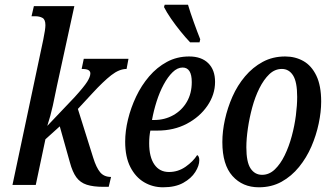

<svg xmlns="http://www.w3.org/2000/svg" viewBox="-20 -786 1403 816"><path d="M419 8Q376 8 348.5 -1Q321 -10 304.5 -32.5Q288 -55 277 -96L234 -249L173 -194L132 0H33L164 -618Q173 -662 173 -679Q173 -703 160.5 -710Q148 -717 129 -717H114L124 -760H296L222 -421Q214 -380 204.5 -337Q195 -294 181 -251L297 -373Q337 -417 350.5 -438.5Q364 -460 364 -474Q364 -483 356 -488Q348 -493 327 -493L336 -536H526L518 -493Q487 -493 453 -466.5Q419 -440 373 -390L311 -323L376 -116Q389 -74 405.5 -54Q422 -34 452 -34L442 8Z M673 10Q629 10 592.5 -11.5Q556 -33 534 -76Q512 -119 512 -184Q512 -229 524 -278.5Q536 -328 558.5 -375.5Q581 -423 614 -461.5Q647 -500 689.5 -523Q732 -546 784 -546Q836 -546 865 -517.5Q894 -489 894 -438Q894 -384 861.5 -336.5Q829 -289 774 -260Q719 -231 649 -231H619Q614 -207 614 -177Q614 -119 636 -87Q658 -55 698 -55Q737 -55 769 -77.5Q801 -100 818 -127Q827 -122 827 -105Q827 -82 810 -55Q793 -28 759 -9Q725 10 673 10ZM635 -276Q680 -276 716.5 -296.5Q753 -317 774 -353Q795 -389 795 -437Q795 -499 756 -499Q734 -499 713.5 -479Q693 -459 675.5 -426.5Q658 -394 645.5 -354.5Q633 -315 626 -276ZM788 -606Q769 -626 747.5 -652.5Q726 -679 707 -706.5Q688 -734 677 -756L680 -766H779Q788 -735 803.5 -692Q819 -649 831 -619L828 -606Z M1080 10Q1011 10 968 -38Q925 -86 925 -182Q925 -228 936 -278Q947 -328 968 -375.5Q989 -423 1021.5 -461.5Q1054 -500 1096.5 -523Q1139 -546 1192 -546Q1235 -546 1269.5 -526.5Q1304 -507 1324.5 -464.5Q1345 -422 1345 -354Q1345 -311 1334.5 -261Q1324 -211 1303.5 -163.5Q1283 -116 1251 -76.5Q1219 -37 1176.5 -13.5Q1134 10 1080 10ZM1094 -43Q1124 -43 1148 -66Q1172 -89 1190 -126Q1208 -163 1220 -207.5Q1232 -252 1237.5 -295.5Q1243 -339 1243 -374Q1243 -438 1225.5 -465.5Q1208 -493 1178 -493Q1148 -493 1124.5 -470.5Q1101 -448 1082.5 -411Q1064 -374 1052 -329.5Q1040 -285 1033.5 -240.5Q1027 -196 1027 -160Q1027 -97 1045 -70Q1063 -43 1094 -43Z"/></svg>

Font: Noto Serif ExtraCondensed Medium
Style: Italic
Weight: 500
Width: 2
Italic angle: -12°
Designer: Monotype Design Team
Foundry: Monotype Imaging Inc.
Version: Version 2.013; ttfautohint (v1.8.4.7-5d5b)